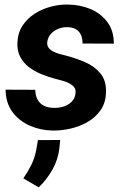

<svg xmlns="http://www.w3.org/2000/svg" viewBox="-20 -558 539 835"><path d="M308.1 -148.9Q312 -172.4 296.4 -185.3Q280.8 -198.2 258.1 -205.1Q235.4 -211.9 218.8 -215.8Q189.5 -223.6 159.9 -235.6Q130.4 -247.6 106.4 -265.6Q82.5 -283.7 68.4 -309.8Q54.2 -335.9 55.7 -371.6Q57.1 -414.1 77.4 -445.6Q97.7 -477.1 129.9 -497.8Q162.1 -518.6 200.2 -528.8Q238.3 -539.1 275.9 -538.1Q328.6 -537.6 373.8 -518.6Q418.9 -499.5 447 -461.9Q475.1 -424.3 475.1 -368.2L338.9 -368.7Q339.4 -390.1 332 -406.2Q324.7 -422.4 309.6 -431.2Q294.4 -439.9 271 -439.9Q252.4 -439.9 234.1 -432.9Q215.8 -425.8 202.6 -412.1Q189.5 -398.4 186 -378.4Q183.1 -361.8 190.9 -351.1Q198.7 -340.3 211.9 -333.7Q225.1 -327.1 239.7 -323Q254.4 -318.8 266.1 -316.4Q309.1 -305.2 350.1 -287.6Q391.1 -270 417 -238.5Q442.9 -207 440.9 -154.8Q439.5 -110.4 417.5 -78.9Q395.5 -47.4 361.1 -27.6Q326.7 -7.8 286.9 1.2Q247.1 10.3 209 9.8Q155.8 8.8 109.1 -11.7Q62.5 -32.2 33.7 -71.5Q4.9 -110.8 4.4 -168L133.3 -167.5Q133.8 -142.1 143.6 -124.5Q153.3 -106.9 171.6 -97.9Q189.9 -88.9 215.3 -88.9Q235.4 -88.4 255.1 -94.2Q274.9 -100.1 289.6 -113.5Q304.2 -127 308.1 -148.9ZM241.7 50.8 238.3 85.9Q232.9 135.3 208.3 179.2Q183.6 223.1 148.4 256.8L81.5 217.8Q101.6 188.5 116.5 158.4Q131.3 128.4 137.7 93.3L145 51.3Z"/></svg>

Font: Roboto
Style: Bold Italic
Weight: 700
Italic angle: -12°
Designer: Christian Robertson
Foundry: Google
Version: Version 3.0